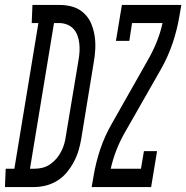

<svg xmlns="http://www.w3.org/2000/svg" viewBox="-86 -755 752 775"><path d="M-66 0 -63 -74H-28L69 -662H42L45 -735H155Q183 -735 208 -727.5Q233 -720 252.5 -702Q272 -684 282 -660Q292 -636 296 -610Q300 -584 298.5 -556Q297 -528 292 -501L242 -195Q238 -171 231 -147.5Q224 -124 212 -101.5Q200 -79 183.5 -59Q167 -39 145 -25.5Q123 -12 99 -6Q75 0 51 0ZM35 -74H54Q70 -74 86 -78Q102 -82 116.5 -92Q131 -102 142 -115Q153 -128 161 -143.5Q169 -159 173.5 -175Q178 -191 180 -207L231 -513Q234 -530 235 -547Q236 -564 234 -580.5Q232 -597 226.5 -612Q221 -627 210.5 -638.5Q200 -650 184.5 -656Q169 -662 152 -662H132ZM284 0 292 -46Q301 -100 319 -153.5Q337 -207 366 -257L515 -520Q534 -554 548 -589.5Q562 -625 570 -662H447L436 -590H382L406 -735H646L638 -689Q629 -635 611 -581.5Q593 -528 565 -478L415 -215Q396 -181 382.5 -145.5Q369 -110 361 -74H483L495 -145H548L524 0Z"/></svg>

Font: Iosevka Curly Slab ExObl
Style: Regular
Weight: 400
Width: 7
Italic angle: -9°
Monospace: yes
Designer: Belleve Invis
Foundry: Belleve Invis
Version: Version 11.1.0; ttfautohint (v1.8.3)